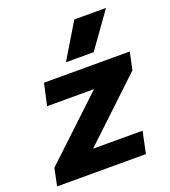

<svg xmlns="http://www.w3.org/2000/svg" viewBox="-149 -807 801 904"><g transform="rotate(-20 251.5 -355.5)"><path d="M327 -711H486L360 -535H221ZM0 -87 302 -371H67L91 -480H521L502 -392L202 -109H450L427 0H-18Z"/></g></svg>

Font: Prompt Semibold
Style: Italic
Weight: 600
Italic angle: -12°
Designer: Katatrad Team
Foundry: CadsonDemak
Version: Version 1.000